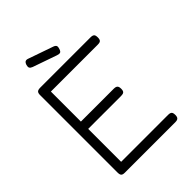

<svg xmlns="http://www.w3.org/2000/svg" viewBox="-243 -982 1117 1117"><g transform="rotate(-45 315.0 -423.5)"><path d="M118 11Q107 11 100.5 8Q94 5 91.5 -2Q89 -9 89 -20V-657Q89 -674 96 -680.5Q103 -687 121 -687H535Q546 -687 552.5 -684Q559 -681 561.5 -674.5Q564 -668 564 -656Q564 -645 561 -638.5Q558 -632 551.5 -629.5Q545 -627 534 -627H148V-380H419Q430 -380 436.5 -377Q443 -374 446 -367.5Q449 -361 449 -349Q449 -338 446 -331.5Q443 -325 436 -322.5Q429 -320 417 -320H148V-49H535Q546 -49 552.5 -46Q559 -43 561.5 -36.5Q564 -30 564 -19Q564 -8 561 -1.5Q558 5 551.5 8Q545 11 534 11ZM323 -751 174 -803Q161 -808 157 -815.5Q153 -823 157 -837Q162 -852 170 -856Q178 -860 191 -855L343 -802Q357 -797 360 -789Q363 -781 358 -767Q353 -752 345.5 -749Q338 -746 323 -751Z"/></g></svg>

Font: Fredoka Light Light
Style: Regular
Weight: 300
Version: Version 2.001